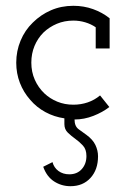

<svg xmlns="http://www.w3.org/2000/svg" viewBox="-20 -404 433 662"><path d="M318 135Q318 115 309 96Q300 77 278 61Q265 52 251 41.5Q237 31 237 8Q270 8 302 -4.5Q334 -17 357 -35L325 -75Q306 -59 282.5 -51Q259 -43 233 -43Q203 -43 177.5 -53.5Q152 -64 133 -82Q112 -102 100 -129Q88 -156 88 -188Q88 -219 99 -245.5Q110 -272 130 -292Q150 -311 176 -322Q202 -333 233 -333Q254 -333 274 -327Q294 -321 310 -310V-237H358V-341Q333 -361 301 -372.5Q269 -384 233 -384Q191 -384 155.5 -368.5Q120 -353 93 -326Q66 -300 51 -264Q36 -228 36 -188Q36 -151 48.5 -118.5Q61 -86 84 -60Q106 -34 136.5 -17.5Q167 -1 202 4V24Q202 42 214 53.5Q226 65 240 75Q254 85 266 98Q278 111 278 134Q278 161 262 179Q246 197 219 197Q197 197 181.5 185.5Q166 174 161 155L129 171Q141 205 166.5 221.5Q192 238 223 238Q266 238 292 209.5Q318 181 318 135Z"/></svg>

Font: Josefin Slab Medium
Style: Regular
Weight: 500
Designer: Santiago Orozco
Foundry: Typemade
Version: Version 2.000